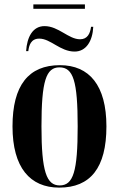

<svg xmlns="http://www.w3.org/2000/svg" viewBox="-20 -845 543 875"><path d="M132 -805H367V-825H132ZM99 -612H109C112 -638 121 -669 159 -669C211 -669 254 -610 320 -610C372 -610 402 -657 405 -723H395C391 -693 379 -666 345 -666C292 -666 247 -726 183 -726C129 -726 103 -676 99 -612ZM250 10C392 10 465 -80 465 -269C465 -456 387 -548 253 -548C110 -548 37 -456 37 -269C37 -81 117 10 250 10ZM252 0C192 0 169 -63 169 -269C169 -476 190 -538 251 -538C314 -538 334 -476 334 -269C334 -63 314 0 252 0Z"/></svg>

Font: Noto Serif Display ExtraCondensed
Style: Bold
Weight: 700
Width: 2
Designer: Monotype Design Team
Foundry: Monotype Imaging Inc.
Version: Version 2.009